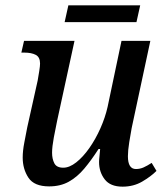

<svg xmlns="http://www.w3.org/2000/svg" viewBox="-20 -689 620 719"><path d="M439 10Q393 10 372 -17.5Q351 -45 351 -82Q351 -91 352.5 -104Q354 -117 355 -131H349Q322 -89 295.5 -57.5Q269 -26 237.5 -8.5Q206 9 164 9Q108 9 86.5 -23.5Q65 -56 65 -99Q65 -124 71 -155Q77 -186 82 -212L121 -387Q124 -404 127 -423Q130 -442 130 -451Q130 -475 114 -483.5Q98 -492 71 -492H60L70 -536H259L194 -237Q188 -209 181.5 -174Q175 -139 175 -117Q175 -94 183.5 -77.5Q192 -61 217 -61Q240 -61 265.5 -81Q291 -101 314.5 -134.5Q338 -168 356 -208.5Q374 -249 383 -289L435 -536H543L473 -209Q469 -188 464 -156.5Q459 -125 459 -104Q459 -56 489 -56Q504 -56 517.5 -62Q531 -68 548 -79L566 -49Q545 -28 512.5 -9Q480 10 439 10ZM222 -606 236 -669H505L491 -606Z"/></svg>

Font: Noto Serif SemiCondensed Medium
Style: Italic
Weight: 500
Width: 4
Italic angle: -12°
Designer: Monotype Design Team
Foundry: Monotype Imaging Inc.
Version: Version 2.013